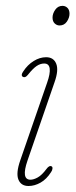

<svg xmlns="http://www.w3.org/2000/svg" viewBox="-20 -628 258 656"><path d="M183.5 -541Q174 -541 166.8 -548Q159.5 -555 159.5 -568Q159.5 -581.5 168.8 -594.8Q178 -608 193.5 -608Q203.5 -608 210.5 -601Q217.5 -594 217.5 -581Q217.5 -567.5 208.5 -554.2Q199.5 -541 183.5 -541ZM74 -79.5Q51.5 -14 84 -14Q95 -14 109 -21.8Q123 -29.5 139 -51Q148.5 -64 156.5 -59.5Q160 -57.5 159.2 -51.5Q158.5 -45.5 154.5 -40Q139 -15.5 118.5 -4Q98 7.5 77.5 7.5Q52 7.5 43 -14.2Q34 -36 49 -79.5L141 -345.5Q152 -376.5 149.8 -393.8Q147.5 -411 131 -411Q118 -411 105.2 -402.5Q92.5 -394 75 -372Q66 -361 58 -365.5Q50 -371 59.5 -384Q74 -406.5 95 -419.5Q116 -432.5 137.5 -432.5Q163 -432.5 172 -410.5Q181 -388.5 166.5 -347.5Z"/></svg>

Font: Fraunces144ptSuperSoftThinItalic
Style: Italic
Weight: 100
Italic angle: -16°
Version: Version 1.000;[0bf87f6ff]